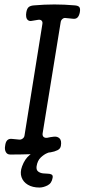

<svg xmlns="http://www.w3.org/2000/svg" viewBox="-20 -691 390 861"><path d="M26 2Q12 2 6 -9.5Q0 -21 3 -37Q5 -55 13 -62.5Q21 -70 35 -68Q43 -67 50.5 -66.5Q58 -66 66 -65Q74 -64 81.5 -69.5Q89 -75 90 -84L170 -583Q172 -593 166.5 -598.5Q161 -604 150 -602Q142 -601 135 -599.5Q128 -598 120 -597Q111 -596 105 -601Q99 -606 97.5 -615.5Q96 -625 98 -636Q101 -653 109 -659.5Q117 -666 134 -667Q224 -675 314 -667Q330 -666 335.5 -659.5Q341 -653 338 -636Q335 -620 327.5 -612.5Q320 -605 306 -607Q299 -608 291.5 -608.5Q284 -609 276 -610Q267 -612 260 -606Q253 -600 252 -591L171 -92Q170 -82 175.5 -77Q181 -72 191 -73Q199 -75 206 -76Q213 -77 221 -78Q237 -80 247 -70.5Q257 -61 253 -37Q251 -24 238 -17.5Q225 -11 207 -8Q161 -1 116.5 0.5Q72 2 26 2ZM157 150Q126 150 105 137.5Q84 125 76.5 103.5Q69 82 79 55Q91 22 113 4Q135 -14 156 -22Q177 -30 184 -31L206 -10Q206 -10 192 -4.5Q178 1 163 15Q148 29 144 55Q142 71 151 78Q160 85 173 86.5Q186 88 196 88Q204 88 211 91.5Q218 95 216 106Q212 131 193 140.5Q174 150 157 150Z"/></svg>

Font: Winky Sans Light
Style: Italic
Weight: 300
Italic angle: -8.97852°
Designer: Simon Atzbach
Foundry: typofactur
Version: Version 1.205